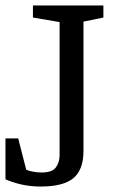

<svg xmlns="http://www.w3.org/2000/svg" viewBox="-20 -668 446 702"><path d="M129.5 14Q89.4 14 56.3 6.1Q23.2 -1.8 0 -12.6V-162H46.5L75.9 -47.5Q83.1 -43.8 99 -40.6Q115 -37.3 132 -37.3Q170.7 -37.3 184.3 -55.9Q197.9 -74.5 197.9 -101V-587.3L100.4 -603.9V-648H358V-603.9L285.2 -588.9V-116.1Q285.2 -47.3 248.3 -16.6Q211.4 14 129.5 14Z"/></svg>

Font: Faustina Light
Style: Regular
Weight: 300
Designer: Alfonso Garcia
Foundry: http://www.omnibus-type.com
Version: Version 1.200